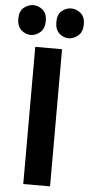

<svg xmlns="http://www.w3.org/2000/svg" viewBox="-105 -1035 496 1071"><g transform="rotate(5 143.5 -499.5)"><path d="M36 -832Q8 -832 -16 -853Q-40 -874 -40 -917Q-40 -959 -15.5 -979Q9 -999 38 -999Q66 -999 90 -979Q114 -959 114 -917Q114 -874 89.5 -853Q65 -832 36 -832ZM248 -832Q220 -832 196.5 -853Q173 -874 173 -917Q173 -959 197 -979Q221 -999 249 -999Q278 -999 302.5 -979Q327 -959 327 -917Q327 -874 302 -853Q277 -832 248 -832ZM218 -768V0H68V-768Z"/></g></svg>

Font: Yaldevi ExtraLight
Style: Regular
Weight: 200
Designer: Sol Matas, Rajitha Manaperi, Kosala Senevirathne
Foundry: Mooniak
Version: Version 1.100